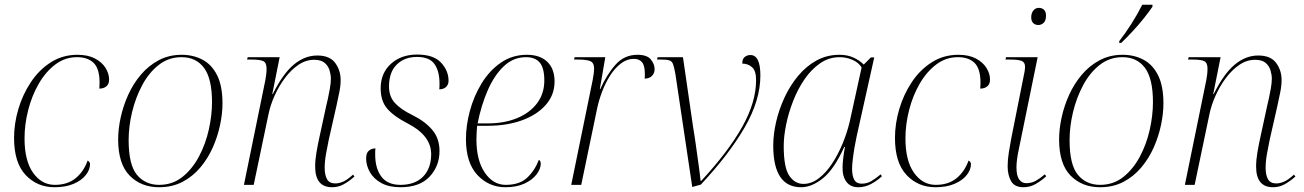

<svg xmlns="http://www.w3.org/2000/svg" viewBox="-20 -776 5474 806"><path d="M209 10Q136 10 87.5 -41.5Q39 -93 39 -197Q39 -257 57 -318Q75 -379 109.5 -431Q144 -483 193.5 -514.5Q243 -546 305 -546Q349 -546 378.5 -530.5Q408 -515 423 -491Q438 -467 438 -442Q438 -423 426.5 -413.5Q415 -404 397 -404Q397 -409 397.5 -415.5Q398 -422 398 -429Q398 -487 373.5 -511.5Q349 -536 303 -536Q253 -536 212.5 -505.5Q172 -475 143 -425Q114 -375 98.5 -314.5Q83 -254 83 -195Q83 -101 119 -50.5Q155 0 210 0Q263 0 297 -27.5Q331 -55 348 -102Q352 -100 355 -96Q358 -92 358 -87Q358 -64 340.5 -41.5Q323 -19 289.5 -4.5Q256 10 209 10Z M648 10Q572 10 524 -39Q476 -88 476 -191Q476 -234 486.5 -282.5Q497 -331 518 -377.5Q539 -424 571 -462Q603 -500 646 -523Q689 -546 743 -546Q791 -546 830 -525.5Q869 -505 891.5 -460Q914 -415 914 -342Q914 -300 904 -252Q894 -204 873.5 -157.5Q853 -111 821 -73Q789 -35 746 -12.5Q703 10 648 10ZM648 0Q704 0 745.5 -33Q787 -66 815 -118.5Q843 -171 856.5 -231.5Q870 -292 870 -347Q870 -446 836.5 -491Q803 -536 742 -536Q688 -536 646.5 -503.5Q605 -471 577 -418.5Q549 -366 534.5 -305.5Q520 -245 520 -188Q520 -84 555 -42Q590 0 648 0Z M1374 10Q1303 10 1303 -77Q1303 -104 1308.5 -136.5Q1314 -169 1322 -205L1350 -334Q1352 -342 1356.5 -362Q1361 -382 1365 -405.5Q1369 -429 1369 -446Q1369 -462 1363.5 -480.5Q1358 -499 1343 -512Q1328 -525 1299 -525Q1264 -525 1233 -504Q1202 -483 1176.5 -449Q1151 -415 1133 -375Q1115 -335 1107 -296L1045 0H1004L1094 -440Q1096 -450 1097.5 -463Q1099 -476 1099 -488Q1099 -512 1086 -519Q1073 -526 1036 -526H1017L1020 -536H1154L1123 -381H1125Q1167 -466 1213 -504.5Q1259 -543 1312 -543Q1364 -543 1387 -512Q1410 -481 1410 -440Q1410 -414 1403.5 -384.5Q1397 -355 1392 -330L1360 -189Q1354 -160 1348.5 -129.5Q1343 -99 1343 -71Q1343 -41 1353 -23.5Q1363 -6 1388 -6Q1403 -6 1420.5 -13.5Q1438 -21 1462 -43L1468 -35Q1443 -13 1421 -1.5Q1399 10 1374 10Z M1661 10Q1613 10 1581 -7.5Q1549 -25 1533 -53Q1517 -81 1517 -111Q1517 -134 1528.5 -143.5Q1540 -153 1556 -153Q1555 -146 1555 -139.5Q1555 -133 1555 -127Q1555 -69 1581 -34.5Q1607 0 1661 0Q1722 0 1756 -34.5Q1790 -69 1790 -129Q1790 -208 1689 -259Q1633 -288 1605.5 -320Q1578 -352 1578 -405Q1578 -469 1621 -508Q1664 -547 1731 -547Q1800 -547 1831.5 -513Q1863 -479 1863 -437Q1863 -421 1852.5 -411Q1842 -401 1824 -401Q1825 -407 1825 -413.5Q1825 -420 1825 -426Q1825 -477 1804 -507Q1783 -537 1730 -537Q1678 -537 1645.5 -505Q1613 -473 1613 -413Q1613 -371 1637.5 -344Q1662 -317 1711 -293Q1764 -267 1794.5 -231Q1825 -195 1825 -142Q1825 -79 1783.5 -34.5Q1742 10 1661 10Z M2102 10Q2032 10 1984 -41.5Q1936 -93 1936 -192Q1936 -249 1952.5 -310.5Q1969 -372 2001.5 -425.5Q2034 -479 2082 -512.5Q2130 -546 2192 -546Q2247 -546 2277.5 -516.5Q2308 -487 2308 -434Q2308 -377 2270.5 -335Q2233 -293 2170 -270.5Q2107 -248 2029 -248H1983Q1982 -241 1981 -222Q1980 -203 1980 -191Q1980 -103 2015 -51.5Q2050 0 2103 0Q2162 0 2194 -31Q2226 -62 2242 -105Q2250 -101 2250 -89Q2250 -67 2232.5 -44Q2215 -21 2182 -5.5Q2149 10 2102 10ZM2027 -258Q2097 -258 2150.5 -280Q2204 -302 2234.5 -342.5Q2265 -383 2265 -438Q2265 -490 2246 -513Q2227 -536 2188 -536Q2135 -536 2095 -498Q2055 -460 2027.5 -397Q2000 -334 1985 -258Z M2468 -440Q2474 -471 2474 -488Q2474 -513 2457.5 -519.5Q2441 -526 2408 -526H2390L2392 -536H2521L2498 -402H2500Q2527 -463 2564 -504.5Q2601 -546 2656 -546Q2696 -546 2712 -526.5Q2728 -507 2728 -486Q2728 -468 2716.5 -457Q2705 -446 2686 -446Q2687 -451 2687 -456Q2687 -461 2687 -466Q2687 -501 2675 -515Q2663 -529 2641 -529Q2612 -529 2586.5 -509.5Q2561 -490 2541 -458.5Q2521 -427 2507.5 -391Q2494 -355 2487 -322L2420 0H2378Z M2815 -467Q2810 -494 2805.5 -506.5Q2801 -519 2790 -522.5Q2779 -526 2757 -526H2738L2741 -536H2847L2890 -240Q2896 -205 2901.5 -164.5Q2907 -124 2912.5 -85.5Q2918 -47 2921 -17H2924Q3037 -139 3095.5 -243Q3154 -347 3154 -440Q3154 -479 3137 -494Q3120 -509 3096 -509Q3096 -529 3106.5 -537Q3117 -545 3130 -545Q3172 -545 3172 -459Q3172 -355 3106 -241Q3040 -127 2922 -1L2886 9Z M3343 10Q3226 10 3226 -165Q3226 -212 3238 -264Q3250 -316 3273 -366Q3296 -416 3330 -457Q3364 -498 3407.5 -522Q3451 -546 3504 -546Q3537 -546 3562.5 -534.5Q3588 -523 3606 -505L3636 -535H3650L3576 -203Q3572 -185 3567.5 -159Q3563 -133 3560 -108Q3557 -83 3557 -68Q3557 -38 3566 -21.5Q3575 -5 3597 -5Q3620 -5 3637.5 -15.5Q3655 -26 3677 -44L3682 -36Q3662 -17 3636.5 -3.5Q3611 10 3583 10Q3550 10 3533 -13Q3516 -36 3517 -75Q3517 -90 3520 -114Q3523 -138 3527 -159H3524Q3482 -66 3435 -28Q3388 10 3343 10ZM3353 -4Q3386 -4 3416.5 -27Q3447 -50 3472.5 -88.5Q3498 -127 3517 -173Q3536 -219 3547 -265L3597 -493Q3584 -514 3558 -525Q3532 -536 3505 -536Q3460 -536 3423 -510.5Q3386 -485 3357.5 -443.5Q3329 -402 3309.5 -352Q3290 -302 3280 -252.5Q3270 -203 3270 -163Q3270 -72 3293.5 -38Q3317 -4 3353 -4Z M3907 10Q3834 10 3785.5 -41.5Q3737 -93 3737 -197Q3737 -257 3755 -318Q3773 -379 3807.5 -431Q3842 -483 3891.5 -514.5Q3941 -546 4003 -546Q4047 -546 4076.5 -530.5Q4106 -515 4121 -491Q4136 -467 4136 -442Q4136 -423 4124.5 -413.5Q4113 -404 4095 -404Q4095 -409 4095.5 -415.5Q4096 -422 4096 -429Q4096 -487 4071.5 -511.5Q4047 -536 4001 -536Q3951 -536 3910.5 -505.5Q3870 -475 3841 -425Q3812 -375 3796.5 -314.5Q3781 -254 3781 -195Q3781 -101 3817 -50.5Q3853 0 3908 0Q3961 0 3995 -27.5Q4029 -55 4046 -102Q4050 -100 4053 -96Q4056 -92 4056 -87Q4056 -64 4038.5 -41.5Q4021 -19 3987.5 -4.5Q3954 10 3907 10Z M4339 -671Q4326 -671 4317.5 -679Q4309 -687 4309 -703Q4309 -721 4318 -732Q4327 -743 4341 -743Q4354 -743 4362.5 -735Q4371 -727 4371 -711Q4371 -689 4361 -680Q4351 -671 4339 -671ZM4276 10Q4239 10 4224.5 -15.5Q4210 -41 4210 -78Q4210 -105 4215 -136.5Q4220 -168 4225 -194L4281 -475Q4282 -481 4282.5 -486Q4283 -491 4283 -496Q4283 -514 4269.5 -520Q4256 -526 4220 -526H4201L4203 -536H4336L4256 -145Q4252 -127 4249.5 -107.5Q4247 -88 4247 -74Q4247 -38 4258.5 -22.5Q4270 -7 4288 -7Q4310 -7 4328 -17Q4346 -27 4366 -44L4372 -36Q4351 -17 4327.5 -3.5Q4304 10 4276 10Z M4598 10Q4522 10 4474 -39Q4426 -88 4426 -191Q4426 -234 4436.5 -282.5Q4447 -331 4468 -377.5Q4489 -424 4521 -462Q4553 -500 4596 -523Q4639 -546 4693 -546Q4741 -546 4780 -525.5Q4819 -505 4841.5 -460Q4864 -415 4864 -342Q4864 -300 4854 -252Q4844 -204 4823.5 -157.5Q4803 -111 4771 -73Q4739 -35 4696 -12.5Q4653 10 4598 10ZM4598 0Q4654 0 4695.5 -33Q4737 -66 4765 -118.5Q4793 -171 4806.5 -231.5Q4820 -292 4820 -347Q4820 -446 4786.5 -491Q4753 -536 4692 -536Q4638 -536 4596.5 -503.5Q4555 -471 4527 -418.5Q4499 -366 4484.5 -305.5Q4470 -245 4470 -188Q4470 -84 4505 -42Q4540 0 4598 0ZM4679 -604Q4704 -636 4729.5 -676Q4755 -716 4775 -756H4818V-748Q4804 -727 4782 -699.5Q4760 -672 4734.5 -644.5Q4709 -617 4687 -596H4678Z M5324 10Q5253 10 5253 -77Q5253 -104 5258.5 -136.5Q5264 -169 5272 -205L5300 -334Q5302 -342 5306.5 -362Q5311 -382 5315 -405.5Q5319 -429 5319 -446Q5319 -462 5313.5 -480.5Q5308 -499 5293 -512Q5278 -525 5249 -525Q5214 -525 5183 -504Q5152 -483 5126.5 -449Q5101 -415 5083 -375Q5065 -335 5057 -296L4995 0H4954L5044 -440Q5046 -450 5047.5 -463Q5049 -476 5049 -488Q5049 -512 5036 -519Q5023 -526 4986 -526H4967L4970 -536H5104L5073 -381H5075Q5117 -466 5163 -504.5Q5209 -543 5262 -543Q5314 -543 5337 -512Q5360 -481 5360 -440Q5360 -414 5353.5 -384.5Q5347 -355 5342 -330L5310 -189Q5304 -160 5298.5 -129.5Q5293 -99 5293 -71Q5293 -41 5303 -23.5Q5313 -6 5338 -6Q5353 -6 5370.5 -13.5Q5388 -21 5412 -43L5418 -35Q5393 -13 5371 -1.5Q5349 10 5324 10Z"/></svg>

Font: Noto Serif Display ExtraLight
Style: Italic
Weight: 200
Italic angle: -12°
Designer: Monotype Design Team
Foundry: Monotype Imaging Inc.
Version: Version 2.009